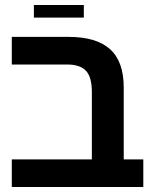

<svg xmlns="http://www.w3.org/2000/svg" viewBox="-20 -745 613 765"><path d="M346 0V-378Q346 -439 322 -463.5Q298 -488 248 -488H27V-598H254Q364 -598 418.5 -549Q473 -500 473 -396V0ZM27 0V-110H551V0ZM115 -675V-725H314V-675Z"/></svg>

Font: Noto Sans Hebrew SemiBold
Style: Regular
Weight: 600
Designer: Monotype Design Team
Foundry: Monotype Imaging Inc.
Version: Version 2.003